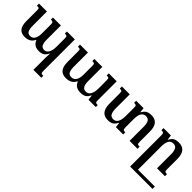

<svg xmlns="http://www.w3.org/2000/svg" viewBox="169 -1549 2860 2860"><g transform="rotate(45 1599.0 -118.5)"><path d="M780 -492V172Q780 196 783.5 206Q787 216 797 220Q807 224 831 224V265H664V-2Q664 -26 668 -78H663Q638 -26 605 -7.5Q572 11 523 11Q416 11 383 -78H376Q351 -29 313 -9Q275 11 223 11Q148 11 112 -35.5Q76 -82 76 -179V-397Q76 -422 73 -432Q70 -442 60 -445Q50 -448 25 -448V-492H192V-196Q192 -125 209.5 -90.5Q227 -56 272 -56Q322 -56 346 -98Q370 -140 370 -207V-392Q370 -418 366.5 -429Q363 -440 353 -444Q343 -448 319 -448V-492H486V-196Q486 -126 504.5 -91.5Q523 -57 567 -57Q615 -57 639.5 -103.5Q664 -150 664 -220V-392Q664 -418 661 -429Q658 -440 648 -444Q638 -448 613 -448V-492Z M1662 -492V-93Q1662 -69 1665.5 -59Q1669 -49 1679 -45Q1689 -41 1713 -41V0H1559L1549 -78H1544Q1519 -26 1485.5 -7.5Q1452 11 1400 11Q1289 11 1256 -78H1249Q1224 -29 1184.5 -9Q1145 11 1092 11Q1015 11 977.5 -35.5Q940 -82 940 -179V-397Q940 -422 937 -432Q934 -442 924 -445Q914 -448 889 -448V-492H1056V-196Q1056 -125 1074.5 -90.5Q1093 -56 1140 -56Q1192 -56 1217.5 -98.5Q1243 -141 1243 -207V-392Q1243 -418 1240 -429Q1237 -440 1226.5 -444Q1216 -448 1192 -448V-492H1359V-196Q1359 -127 1379 -92Q1399 -57 1444 -57Q1496 -57 1521 -103Q1546 -149 1546 -220V-392Q1546 -418 1543 -429Q1540 -440 1530 -444Q1520 -448 1495 -448V-492Z M2592 -44V0H2425V-295Q2425 -363 2405.5 -398.5Q2386 -434 2339 -434Q2239 -434 2239 -272V-99Q2239 -64 2249 -54Q2259 -44 2290 -44V0H2136L2127 -77H2122Q2095 -26 2062.5 -7Q2030 12 1976 12Q1821 12 1821 -181V-391Q1821 -418 1818 -429Q1815 -440 1805 -444Q1795 -448 1771 -448V-492H1937V-200Q1937 -129 1956.5 -92Q1976 -55 2023 -55Q2076 -55 2099.5 -101Q2123 -147 2123 -220V-393Q2123 -419 2120 -429.5Q2117 -440 2106.5 -444Q2096 -448 2072 -448V-492H2228L2236 -416H2240Q2268 -467 2301 -484.5Q2334 -502 2387 -502Q2541 -502 2541 -312V-101Q2541 -74 2544 -63Q2547 -52 2557 -48Q2567 -44 2592 -44Z M3172 215V265H2711H2701V-393Q2701 -428 2690.5 -438Q2680 -448 2648 -448V-492H2803L2813 -416H2818Q2845 -468 2878 -485Q2911 -502 2964 -502Q3119 -502 3119 -312V-101Q3119 -74 3122 -63Q3125 -52 3135 -48Q3145 -44 3169 -44V0H3003V-295Q3003 -363 2983 -398.5Q2963 -434 2916 -434Q2860 -434 2838.5 -389.5Q2817 -345 2817 -272V215Z"/></g></svg>

Font: Noto Serif Armenian Medium
Style: Regular
Weight: 500
Designer: Monotype Design team
Foundry: Monotype Imaging Inc.
Version: Version 1.000